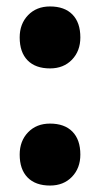

<svg xmlns="http://www.w3.org/2000/svg" viewBox="-20 -564 310 595"><path d="M135 11Q90 11 65.5 -14Q41 -39 41 -85Q41 -127 67 -154Q93 -181 135 -181Q180 -181 204.5 -156Q229 -131 229 -85Q229 -43 203 -16Q177 11 135 11ZM135 -352Q90 -352 65.5 -377Q41 -402 41 -448Q41 -490 67 -517Q93 -544 135 -544Q180 -544 204.5 -519Q229 -494 229 -448Q229 -406 203 -379Q177 -352 135 -352Z"/></svg>

Font: Lexend Deca ExtraBold
Style: Regular
Weight: 800
Designer: Bonnie Shaver-Troup, Thomas Jockin
Foundry: Lexend
Version: Version 1.008; ttfautohint (v1.8.4.7-5d5b)